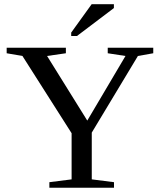

<svg xmlns="http://www.w3.org/2000/svg" viewBox="-20 -878 762 898"><path d="M409.2 -257.8V-39.1L513.2 -25.9V0H210.9V-25.9L314.9 -39.1V-254.9L85 -616.2L11.2 -628.9V-654.8H288.1V-628.9L200.2 -616.2L388.2 -314L566.9 -616.2L483.9 -628.9V-654.8H696.8V-628.9L625 -616.2ZM313 -709.5V-725.6L408.7 -858.4H512.7V-840.3L339.8 -709.5Z"/></svg>

Font: Times New Roman
Style: Regular
Weight: 400
Designer: Steve Matteson
Foundry: Ascender Corporation
Version: Version 2.00.3